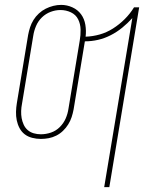

<svg xmlns="http://www.w3.org/2000/svg" viewBox="-20 -560 640 785"><path d="M406 205 521 -486Q502 -465 480 -447Q458 -429 432.5 -416Q407 -403 380.5 -397Q354 -391 327 -391L281 -113Q278 -97 273 -81.5Q268 -66 259 -51.5Q250 -37 237.5 -25Q225 -13 210 -5.5Q195 2 179 5Q163 8 147 8Q129 8 111.5 3.5Q94 -1 81 -11Q68 -21 60 -36Q52 -51 48.5 -68Q45 -85 45.5 -103Q46 -121 49 -139L95 -417Q98 -433 103 -448.5Q108 -464 117 -478.5Q126 -493 139 -505Q152 -517 167 -524.5Q182 -532 198 -536Q214 -540 230 -540Q254 -540 276 -530Q298 -520 311.5 -501.5Q325 -483 329 -458.5Q333 -434 330 -410Q359 -411 387.5 -419Q416 -427 442 -443.5Q468 -460 490 -482Q512 -504 528 -530H549L427 205ZM147 -11Q168 -11 188.5 -18Q209 -25 224.5 -40.5Q240 -56 248.5 -75.5Q257 -95 260 -116L306 -394Q310 -416 309.5 -439Q309 -462 299.5 -481Q290 -500 270 -509.5Q250 -519 227 -519Q207 -519 187 -511.5Q167 -504 151.5 -489Q136 -474 127.5 -454Q119 -434 116 -414L70 -136Q67 -121 66.5 -106Q66 -91 68.5 -77Q71 -63 77 -50Q83 -37 93.5 -28Q104 -19 118 -15Q132 -11 147 -11Z"/></svg>

Font: Iosevka Curly Thin Extended
Style: Italic
Weight: 100
Width: 7
Italic angle: -9°
Monospace: yes
Designer: Belleve Invis
Foundry: Belleve Invis
Version: Version 11.1.0; ttfautohint (v1.8.3)